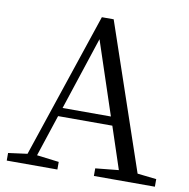

<svg xmlns="http://www.w3.org/2000/svg" viewBox="-82 -816 882 896"><g transform="rotate(10 359.5 -368.0)"><path d="M222 -287 336 -633 451 -287ZM620 -46 385 -736H329L98 -48L8 -36V0H248V-36L143 -49L208 -246H465L531 -47L421 -36V0H710V-36Z"/></g></svg>

Font: Noto Serif CJK JP
Style: Regular
Weight: 400
Designer: Ryoko NISHIZUKA 西塚涼子 (kana & ideographs); Frank Grießhammer (Latin, Greek & Cyrillic); Wenlong ZHANG 张文龙 (bopomofo); San
Foundry: Adobe Systems Incorporated
Version: Version 1.000;PS 1;hotconv 16.6.53;makeotf.lib2.5.65590